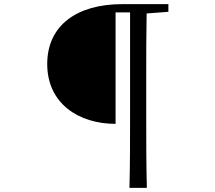

<svg xmlns="http://www.w3.org/2000/svg" viewBox="-20 -768 1040 927"><path d="M793 -711V-748H570C352 -748 208 -646 208 -459C208 -268 360 -170 538 -170V-708H608V-208C608 -92 608 25 605 139H689C686 24 686 -92 686 -208V-400C686 -502 686 -603 688 -703Z"/></svg>

Font: Source Han Serif K
Style: Regular
Weight: 400
Designer: Ryoko NISHIZUKA 西塚涼子 (kana & ideographs); Frank Grießhammer (Latin, Greek & Cyrillic); Wenlong ZHANG 张文龙 (bopomofo); San
Foundry: Adobe Systems Incorporated
Version: Version 1.001;PS 1.001;hotconv 16.6.54;makeotf.lib2.5.65590